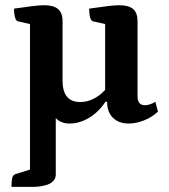

<svg xmlns="http://www.w3.org/2000/svg" viewBox="-20 -468 656 746"><path d="M24.5 258Q24.5 243.4 26.8 227.6Q29 211.7 40.5 208.3L105 188.3L96.5 216.3V-385.5L114.6 -370.5L49.9 -385.1Q42.9 -386.6 38.7 -399.4Q34.5 -412.1 34.5 -434.5Q81 -441.4 108 -444.5Q134.9 -447.7 151.9 -447.7Q188.3 -447.7 205.6 -432.9Q223 -418.1 223 -385.6V-155.9Q223 -113.2 240.2 -92.4Q257.4 -71.6 290.9 -71.6Q316.1 -71.6 337.3 -81.3Q358.6 -91 374.8 -105.3Q391.1 -119.7 400.9 -133.3L388.5 -108.2V-385.5L406.6 -370.5L341.4 -385.1Q334.4 -386.6 330.4 -399.4Q326.5 -412.1 326.5 -434.5Q373.1 -441.4 400 -444.5Q426.9 -447.7 443.3 -447.7Q480.3 -447.7 497.4 -432.9Q514.4 -418.1 514.4 -385.6V-94.1Q514.4 -76.2 521.7 -67.6Q529 -59.1 543.3 -59.1Q553 -59.1 564.1 -63Q575.3 -66.9 583.5 -72.7L593.7 -34.4Q571.8 -13.2 540.5 -0.6Q509.2 12 479.9 12Q441.7 12 418.9 -10.3Q396.2 -32.6 396.2 -72.4H389.4Q364.8 -34.1 327.3 -11Q289.8 12 249.9 12Q220.2 12 200.2 -5.5Q180.2 -23.1 174.2 -51.9H196.7V207.8Q197.3 224 187.9 234.2Q178.5 244.4 164.5 249.4Q150.4 254.4 135.5 256.2Q120.5 258 109.5 258Z"/></svg>

Font: Pitagon Serif
Style: Regular
Weight: 400
Designer: Travis Tran
Foundry: Pitagon
Version: Version 1.000;gftools[0.9.26]